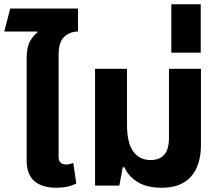

<svg xmlns="http://www.w3.org/2000/svg" viewBox="-20 -871 1033 901"><path d="M244 10Q177 10 141 -21.5Q105 -53 105 -118V-594Q105 -650 120.5 -677Q136 -704 156 -719L155 -723H0L28 -831H346V-723Q309 -723 282 -699Q255 -675 255 -611V-136Q255 -99 290 -99Q305 -99 324 -106L338 -10Q300 10 244 10Z M740 10Q669 10 625.5 -17Q582 -44 564 -86H556L540 0H426V-548H576V-286Q576 -201 605 -160.5Q634 -120 687 -120Q729 -120 751 -145Q773 -170 773 -225V-548H923V-192Q923 -95 876.5 -42.5Q830 10 740 10Z M784 -624V-851H922V-624Z"/></svg>

Font: TSCustom
Style: Regular
Weight: 400
Designer: Monotype Design Team
Foundry: Monotype Imaging Inc.
Version: Version 2.004; ttfautohint (v1.8.3) -l 8 -r 50 -G 200 -x 14 